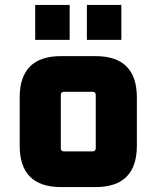

<svg xmlns="http://www.w3.org/2000/svg" viewBox="-20 -760 636 780"><path d="M60 -168V-364Q60 -532 228 -532H368Q536 -532 536 -364V-168Q536 0 368 0H228Q60 0 60 -168ZM227 -158Q227 -145 240 -145H356Q369 -145 369 -158V-374Q369 -387 356 -387H240Q227 -387 227 -374ZM123 -598V-740H263V-598ZM333 -598V-740H473V-598Z"/></svg>

Font: Oxanium ExtraLight ExtraBold
Style: Regular
Weight: 800
Version: Version 2.000